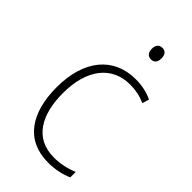

<svg xmlns="http://www.w3.org/2000/svg" viewBox="-227 -793 871 871"><g transform="rotate(45 208.5 -357.5)"><path d="M267 -725C245 -725 236 -709 236 -688C236 -667 246 -651 267 -651C289 -651 298 -666 298 -688C298 -709 290 -725 267 -725ZM269 10C315 10 357 0 387 -14V-49C352 -34 312 -25 271 -25C146 -25 93 -124 93 -261C93 -413 164 -504 282 -504C314 -504 348 -498 380 -483L390 -516C359 -531 324 -539 282 -539C141 -539 54 -434 54 -260C54 -96 124 10 269 10Z"/></g></svg>

Font: Noto Sans Lao UI SemCond ExtLt
Style: Regular
Weight: 200
Width: 4
Designer: Monotype Design Team
Foundry: Monotype Imaging Inc.
Version: Version 2.000